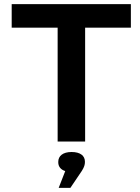

<svg xmlns="http://www.w3.org/2000/svg" viewBox="-20 -690 681 936"><path d="M618 -670H37V-555H261V0H395V-555H618ZM264 101C264 122 276 137 298 144L266 226H323L379 143C391 124 394 112 394 100V98C394 69 371 51 329 51C287 51 264 70 264 99Z"/></svg>

Font: LT Wave Alt Bold
Style: Regular
Weight: 700
Designer: Daniel Lyons
Version: Version 2.5 (Glyphs App)